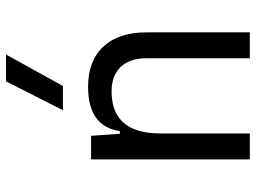

<svg xmlns="http://www.w3.org/2000/svg" viewBox="-124 -710 835 626"><g transform="rotate(-90 293.0 -397.5)"><path d="M415.5 0V-337.4Q415.5 -391.6 387.2 -421.1Q358.9 -450.7 307.6 -450.7Q170.4 -450.7 170.4 -291.5V0H85.9V-517.6H162.6L169.4 -423.8H178.2Q193.4 -527.3 322.3 -527.3Q407.2 -527.3 453.6 -477.5Q500 -427.7 500 -336.9V0ZM246.1 -609.4 340.3 -794.9H427.7L325.2 -609.4Z"/></g></svg>

Font: Cascadia Code PL SemiLight
Style: Regular
Weight: 350
Monospace: yes
Designer: Aaron Bell
Foundry: Saja Typeworks
Version: Version 2404.023; ttfautohint (v1.8.4)